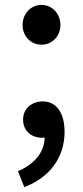

<svg xmlns="http://www.w3.org/2000/svg" viewBox="-20 -562 338 782"><path d="M149 -380C192 -380 226 -414 226 -460C226 -507 192 -542 149 -542C106 -542 72 -507 72 -460C72 -414 106 -380 149 -380ZM79 200C182 161 243 80 243 -25C243 -102 210 -149 154 -149C110 -149 74 -120 74 -75C74 -27 110 -1 151 -1C155 -1 158 -1 162 -2C161 57 121 107 53 135Z"/></svg>

Font: Noto Sans Japanese Medium
Style: Regular
Weight: 500
Designer: Ryoko NISHIZUKA (kana & ideographs); Paul D. Hunt (Latin, Greek & Cyrillic); Wenlong ZHANG (bopomofo); Sandoll Communica
Foundry: Adobe Systems Incorporated
Version: Version 1.000;PS 1;hotconv 1.0.78;makeotf.lib2.5.61930